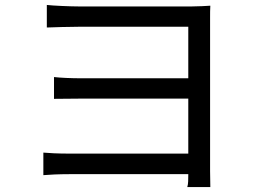

<svg xmlns="http://www.w3.org/2000/svg" viewBox="-20 -726 1040 775"><path d="M828 -35V-651C828 -671 828 -691 829 -703C812 -702 783 -700 755 -700H297C265 -700 193 -703 169 -706V-615C192 -616 265 -618 297 -618H740V-410H309C267 -410 223 -412 198 -415V-327C222 -327 267 -328 310 -328H740V-106H258C215 -106 175 -108 155 -110V-19C175 -21 219 -23 259 -23H740C740 -2 740 17 736 29H829C829 12 828 -14 828 -35Z"/></svg>

Font: Glow Sans SC Normal Book
Style: Regular
Weight: 500
Designer: Ryoko NISHIZUKA (kana, bopomofo & ideographs); Paul D. Hunt (Latin, Greek & Cyrillic); Sandoll Communications, Soo-young
Version: Version 0.93